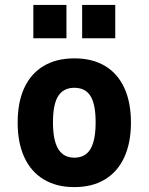

<svg xmlns="http://www.w3.org/2000/svg" viewBox="-20 -752 606 783"><path d="M283 11Q210 11 158 -20.5Q106 -52 79 -111Q52 -170 52 -252Q52 -335 79 -393.5Q106 -452 158 -483Q210 -514 283 -514Q357 -514 408.5 -483Q460 -452 487 -393.5Q514 -335 514 -252Q514 -170 487 -111Q460 -52 408.5 -20.5Q357 11 283 11ZM283 -109Q328 -109 349 -144.5Q370 -180 370 -253Q370 -327 349 -360.5Q328 -394 283 -394Q239 -394 217.5 -360.5Q196 -327 196 -253Q196 -180 217.5 -144.5Q239 -109 283 -109ZM315 -596V-732H450V-596ZM116 -596V-732H251V-596Z"/></svg>

Font: Nunito Sans 7pt Condensed ExtraBold
Style: Regular
Weight: 800
Width: 3
Designer: Vernon Adams
Foundry: Vernon Adams
Version: Version 3.101;gftools[0.9.27]